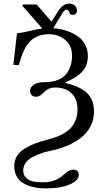

<svg xmlns="http://www.w3.org/2000/svg" viewBox="-20 -814 582 1066"><path d="M54.2 -454.1 74.2 -628.9Q106 -632.3 151.1 -643.3Q196.3 -654.3 214.8 -655.8L104 -782.2L106.9 -789.1H179.2L185.1 -787.1L266.1 -693.8L303.2 -752.9Q329.1 -793.9 365.2 -793.9Q383.8 -793.9 395.5 -782.7Q407.2 -771.5 407.2 -755.9Q407.2 -744.6 400.9 -737.8Q394.5 -731 382.8 -731Q368.2 -731 363.8 -747.1Q360.4 -759.8 350.1 -759.8Q337.9 -759.8 326.2 -741.2L275.9 -657.2Q311 -654.8 343.3 -645Q375.5 -635.3 404.3 -617.7Q433.1 -600.1 450.4 -570.6Q467.8 -541 467.8 -503.9Q467.8 -448.2 435.3 -414.6Q402.8 -380.9 344.2 -357.9V-353Q376.5 -345.7 401.1 -335.7Q425.8 -325.7 450.4 -308.1Q475.1 -290.5 488.5 -261.7Q502 -232.9 502 -194.8Q502 -150.4 482.9 -113.3Q463.9 -76.2 430.2 -49.8Q396.5 -23.4 355 -5.9Q314 12.2 265.1 22Q241.2 26.9 219 33.7Q196.8 40.5 169.4 53.2Q142.1 65.9 125.5 86.2Q108.9 106.4 108.9 131.8Q108.9 157.7 125 173.1Q141.1 188.5 164.1 193.4Q187 198.2 220.2 198.2Q287.1 198.2 331.1 158.2Q341.8 148.4 348.6 143.1Q355.5 137.7 366.2 132.8Q377 127.9 387.2 127.9Q417 127.9 417 158.2Q417 189 366.2 210.4Q315.4 231.9 238.8 231.9Q213.4 231.9 190.4 229.2Q167.5 226.6 142.8 218.3Q118.2 210 100.3 197Q82.5 184.1 70.8 161.6Q59.1 139.2 59.1 109.9Q59.1 78.1 73.5 53.5Q87.9 28.8 116.2 11.5Q144.5 -5.9 174.8 -17.6Q204.1 -28.3 248 -40Q273.9 -46.9 295.2 -54.7Q316.4 -62.5 338.6 -76.2Q360.8 -89.8 376 -106.9Q391.1 -124 400.6 -149.2Q410.2 -174.3 410.2 -205.1Q410.2 -264.2 377.4 -296.1Q344.7 -328.1 285.2 -328.1Q265.1 -328.1 249 -320.1Q232.9 -312 224.6 -302.5Q216.3 -293 204.6 -284.9Q192.9 -276.9 180.2 -276.9Q165.5 -276.9 156.2 -285.6Q147 -294.4 147 -309.1Q147 -326.7 160.4 -338.1Q173.8 -349.6 191.2 -353.8Q208.5 -357.9 228 -357.9Q271 -357.9 301.8 -370.4Q332.5 -382.8 348.9 -404.5Q365.2 -426.3 372.6 -451.2Q379.9 -476.1 379.9 -505.9Q379.9 -561 342 -592.5Q304.2 -624 253.9 -624Q236.3 -624 220.9 -621.6Q205.6 -619.1 192.6 -613.8Q179.7 -608.4 169.2 -602.5Q158.7 -596.7 149.4 -586.9L133.3 -568.8Q126.5 -561 120.1 -547.9L108.9 -525.4Q104.5 -516.6 99.6 -501L91.8 -476.6L84 -452.1Z"/></svg>

Font: Linux Libertine Display G
Style: Regular
Weight: 400
Designer: Philipp H. Poll
Foundry: Philipp H. Poll
Version: Version 5.0.9